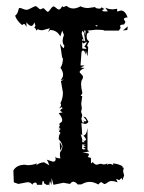

<svg xmlns="http://www.w3.org/2000/svg" viewBox="-20 -612 484 645"><path d="M26.4 0.5 24.9 -39.1Q35.6 -58.6 64.5 -58.6L72.3 -57.1Q88.4 -57.1 104 -63L102.1 -56.6Q110.8 -65.4 127.9 -66.9L145.5 -56.6Q141.6 -70.3 136.7 -75.7L158.2 -68.8Q167 -68.8 167 -78.1L165.5 -86.4Q167 -80.1 183.1 -80.1Q181.2 -83.5 181.2 -94.7Q181.2 -102.1 185.5 -105.5L189.9 -118.7Q189.9 -131.3 177.2 -144Q177.2 -158.7 183.1 -165.5L177.7 -171.4L183.1 -177.7Q182.6 -182.1 177.2 -184.6L181.2 -189.9L179.2 -194.8Q179.2 -197.3 184.1 -200.2Q189 -203.1 189 -208.5Q189 -217.3 177.7 -231Q178.7 -233.4 189.5 -233.9Q189 -236.3 185.8 -237.3Q182.6 -238.3 182.6 -241.2Q182.6 -243.7 190.4 -248.5L187.5 -252L178.2 -247.6Q185.1 -254.4 185.1 -260.3L183.1 -265.6Q191.4 -281.2 191.4 -301.3L184.6 -340.3L194.8 -344.2L184.1 -343.8Q191.9 -351.6 191.9 -361.8Q191.9 -371.6 183.1 -384.3Q191.4 -397 191.4 -416Q188.5 -416 187.5 -426.3Q186.5 -436.5 181.6 -465.8Q189 -452.1 194.3 -450.2L196.3 -458.5Q190.4 -464.8 190.4 -475.1Q190.4 -483.4 194.8 -494.6L189 -509.3L182.6 -489.7Q170.9 -511.2 148.4 -511.2L141.6 -503.4L147.5 -517.1L122.1 -510.3Q113.3 -510.3 106.9 -513.7L101.1 -509.3Q101.1 -518.1 95.2 -518.1L99.1 -526.4L95.2 -537.1Q91.8 -524.9 85 -524.9Q78.1 -524.9 68.8 -537.1V-521Q64.5 -531.7 60.1 -531.7L54.2 -527.8Q36.6 -542 30.8 -559.1Q39.1 -565.9 41 -575.7Q43 -585.4 45.9 -585.4Q49.8 -585.4 56.6 -582.3Q63.5 -579.1 69.3 -579.1Q74.7 -579.1 85.4 -585.2Q96.2 -591.3 99.6 -591.3Q102.5 -591.3 107.9 -585.9Q113.3 -580.6 115.7 -580.6L125 -584.5Q127.4 -584.5 132.8 -578.4Q138.2 -572.3 140.6 -572.3Q143.6 -572.3 149.7 -581.3Q155.8 -590.3 159.7 -590.3Q163.6 -590.3 168.7 -585.2Q173.8 -580.1 177.7 -580.1Q184.1 -580.1 189 -592.3Q189.9 -588.4 193.8 -588.4L203.6 -592.3Q213.9 -583.5 226.1 -583.5Q237.3 -583.5 250.5 -590.8Q262.2 -585 275.4 -585L299.8 -588.4Q299.8 -583 316.9 -583L321.8 -587.4L331.1 -581.1Q323.7 -580.1 323.7 -577.1Q323.7 -573.7 331.5 -573.7H342.3L333.5 -586.4Q345.7 -580.6 358.9 -580.6L373.5 -582.5V-573.2L386.2 -576.7Q400.4 -576.7 408.7 -553.7Q396 -552.7 396 -547.4L401.4 -538.1L397 -529.8Q383.3 -529.3 383.3 -524.9L385.3 -518.1L379.4 -509.3H329.6Q329.6 -512.2 303.2 -512.2L273.9 -509.3L279.8 -503.9Q271 -502 271 -489.7Q271 -477.1 279.8 -473.1Q272.9 -461.9 272.9 -458L276.4 -452.6L273.9 -422.9L268.1 -442.9V-427.7Q263.7 -442.4 259.8 -442.4Q253.4 -442.4 253.4 -432.1L250.5 -392.1H264.6L250.5 -384.8L264.2 -383.8Q247.6 -376 247.6 -370.1Q247.6 -367.7 253.2 -362.8Q258.8 -357.9 258.8 -353.5Q258.8 -348.6 255.6 -344Q252.4 -339.4 252.4 -329.1Q252.4 -317.4 256.8 -299.3L251 -289.6H256.3L252.9 -263.2L254.9 -248L252.4 -236.3L256.3 -225.1L253.4 -212.9L256.3 -201.2L260.7 -200.2L263.7 -202.1Q263.7 -204.1 256.3 -207.5L267.6 -204.1L270 -205.6Q270 -210 259.3 -220.7L268.1 -217.8L276.9 -203.6Q273.9 -195.8 265.6 -195.8L253.4 -198.7L256.3 -158.2L251 -161.1L256.3 -144V-134.3H265.1L259.3 -139.2L264.2 -138.7L269 -142.1Q269 -147.5 259.8 -156.7Q271 -157.7 273.9 -182.1V-107.9L279.8 -103.5L256.8 -98.6Q277.3 -98.6 278.8 -93.8Q278.8 -89.8 274.9 -84.5L285.6 -81.5V-63L291.5 -67.4Q298.8 -58.6 305.2 -58.6L317.4 -62L328.1 -59.6Q335 -59.6 341.3 -63L339.4 -58.1Q344.2 -61.5 348.6 -61.5Q354.5 -61.5 360.8 -56.6L358.9 -63Q377 -62 391.1 -53.7L392.6 -48.3H397Q394 -45.9 393.6 -35.6L397 -22.5L391.1 -6.8L388.2 -14.2L380.4 -6.8L371.6 -10.7L370.6 -9.8L375 0.5Q363.8 -3.9 355.5 -3.9Q347.2 -3.9 341.1 1.2Q335 6.3 330.1 6.3L320.8 0Q316.4 0 310.5 7.8Q294.9 -1 281.2 -1Q268.1 -1 253.9 7.3L241.2 7.8Q233.4 -1.5 226.6 -1.5Q220.2 -1.5 215.3 5.9L192.9 2L159.7 8.8L153.3 -14.2V10.3L149.4 -3.4L147 13.2L146 -3.9L143.6 9.3L136.2 8.8L127.9 3.4Q127.9 -3.9 124.5 -3.9Q121.6 -3.9 121.6 8.8H104Q104 2.9 99.6 1Q88.9 2.9 88.9 8.8Q83.5 0 72.3 0L41.5 5.9ZM304.7 -522.9 308.1 -525.4Q308.1 -527.3 299.8 -527.3ZM266.1 -492.7 267.6 -509.3H262.2ZM256.3 -449.2Q263.2 -447.8 267.1 -447.8L270.5 -448.7Q270.5 -450.7 263.2 -455.6Q271.5 -465.3 271.5 -471.7L260.7 -465.8L256.3 -470.7ZM177.7 -175.3V-181.2L180.7 -178.7ZM182.1 -105.5 180.7 -134.8Q188 -125 188 -118.7ZM260.7 -109.9 268.1 -111.3 259.3 -117.7 269 -120.1 259.3 -122.6 268.1 -125.5 256.3 -127 255.9 -111.8ZM256.3 -474.6 261.7 -476.1 266.6 -472.2 261.7 -502.9 256.3 -508.8 254.4 -500.5 259.3 -482.4 263.7 -479.5 256.3 -480.5ZM407.7 -511.2 393.1 -509.8 409.2 -523.4Z"/></svg>

Font: Truetypewriter PolyglOTT
Style: Regular
Weight: 400
Designer: Sergey Beatoff a.k.a. Sam_T
Version: Version 3.76